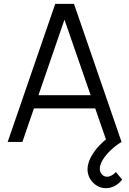

<svg xmlns="http://www.w3.org/2000/svg" viewBox="-20 -740 674 1001"><path d="M532 241Q506 241 484.1 227.4Q462.2 213.8 449.2 191.3Q436.3 168.8 436.3 143.3Q436.3 111.8 454.5 77.9Q472.7 44 503.8 12.7Q535 -18.7 574 -44L613.7 0Q583 18.7 557.1 43.2Q531.2 67.8 515.8 93.3Q500.3 118.8 500.3 139.7Q500.3 157.8 511.5 169.6Q522.7 181.3 538.3 181.3Q549.5 181.3 561.6 174.9Q573.7 168.5 584.3 157L616.7 196.3Q600 218.2 577.8 229.6Q555.7 241 532 241ZM20 0 268 -720H365.7L613.7 0H537L301.7 -679H330.3L96.7 0ZM130.7 -174.7V-243.7H502.7V-174.7Z"/></svg>

Font: Hauora
Style: Regular
Weight: 400
Designer: Wayne Shih
Foundry: WCYS
Version: Version 1.001